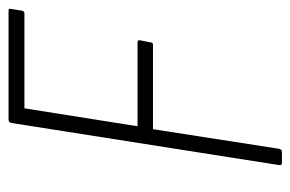

<svg xmlns="http://www.w3.org/2000/svg" viewBox="-138 -558 695 460"><g transform="rotate(-90 210.0 -327.5)"><path d="M50 0Q44 0 45 -7L146 -649Q148 -655 154 -655H415Q421 -655 419 -649L415 -623Q414 -617 408 -617H181L138 -346H339Q345 -346 344 -340L339 -315Q339 -309 333 -309H131L84 -7Q83 0 76 0Z"/></g></svg>

Font: Sofia Sans Condensed ExtraLight
Style: Italic
Weight: 250
Italic angle: -9°
Version: Version 4.100